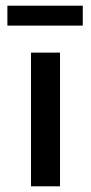

<svg xmlns="http://www.w3.org/2000/svg" viewBox="-20 -655 320 675"><path d="M6 -635H271V-565H6ZM89 -470H191V0H89Z"/></svg>

Font: Ysabeau SC Semibold
Style: Regular
Weight: 600
Designer: Christian Thalmann (Catharsis Fonts)
Version: Version 0.003